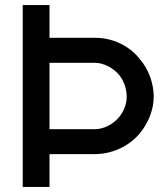

<svg xmlns="http://www.w3.org/2000/svg" viewBox="-20 -740 658 760"><path d="M176 0V-130H355.5C428 -130 496.5 -164.5 537.5 -217.5C569 -257.5 589 -308.5 588.5 -360C587.5 -412.5 568 -466 533.5 -506C507.5 -539.5 470.5 -565 430 -578.5C406.5 -586.5 381 -590.5 355.5 -590.5H176V-720H70V0ZM176 -491.5H355C388 -491.5 423.5 -473.5 446.5 -449C468.5 -425.5 480.5 -393 481.5 -360C482.5 -330.5 471 -301.5 453 -278.5C428.5 -247.5 389.5 -228.5 355 -228.5H176Z"/></svg>

Font: Manrope SemiBold
Style: Regular
Weight: 600
Designer: Mikhail Sharanda
Foundry: Mikhail Sharanda
Version: Version 4.505